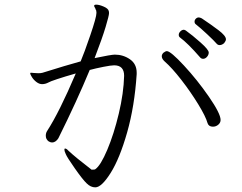

<svg xmlns="http://www.w3.org/2000/svg" viewBox="-20 -770 1040 826"><path d="M925 -576Q918 -576 913 -581Q902 -594 871.5 -622.5Q841 -651 823 -665Q817 -669 817 -677Q817 -684 822.5 -689.5Q828 -695 835 -695Q840 -695 848 -691Q887 -665 919.5 -640.5Q952 -616 952 -601Q952 -594 944 -584Q942 -582 936.5 -579Q931 -576 925 -576ZM110 -456Q110 -457 115 -457L126 -456Q134 -455 145 -455Q156 -455 163 -457Q265 -489 327 -506Q342 -541 368.5 -618.5Q395 -696 395 -715Q395 -726 391 -730Q391 -733 388 -737.5Q385 -742 385 -745Q385 -745 386 -748Q388 -750 394 -750Q407 -750 426.5 -741.5Q446 -733 448 -722Q449 -719 449 -713Q449 -703 434.5 -654.5Q420 -606 387 -520Q459 -535 474 -535Q510 -535 539 -515Q568 -495 568 -457V-451Q559 -313 527 -200.5Q495 -88 456 -26Q417 36 390 36Q370 36 353 19Q336 3 302 -45.5Q268 -94 263 -107Q257 -120 257 -126Q257 -131 260 -131Q266 -131 274 -122Q305 -93 374 -40Q388 -40 390 -42Q413 -58 441.5 -125.5Q470 -193 491 -281Q512 -369 514 -444Q514 -489 471 -489Q458 -489 425 -482.5Q392 -476 366 -469Q311 -336 231 -175Q226 -167 219 -162Q212 -157 204 -157Q197 -157 189 -162Q177 -171 177 -186Q177 -198 183 -207Q235 -287 306 -454Q257 -440 225.5 -429.5Q194 -419 188 -415Q175 -408 161 -408Q149 -408 137 -417Q125 -426 117.5 -438Q110 -450 110 -454ZM683 -543Q692 -550 698 -550Q714 -550 771.5 -488Q829 -426 879 -353.5Q929 -281 929 -254Q929 -242 919 -233.5Q909 -225 896 -225Q878 -225 873 -240Q865 -269 832.5 -322Q800 -375 760 -426.5Q720 -478 688 -506Q676 -517 676 -528Q676 -536 683 -543ZM771 -642Q773 -642 779 -639Q807 -619 842.5 -587.5Q878 -556 878 -544Q878 -534 870.5 -525.5Q863 -517 854 -517Q846 -517 841 -523Q788 -584 754 -609Q749 -613 749 -620Q749 -628 756 -635Q763 -642 771 -642Z"/></svg>

Font: JyunsaiKaai Light
Style: Regular
Weight: 300
Designer: Fontworks Inc.
Version: Version 0.030;April 7, 2024;FontCreator 14.0.0.2901 64-bit